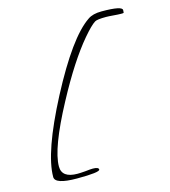

<svg xmlns="http://www.w3.org/2000/svg" viewBox="-110 -806 804 910"><g transform="rotate(-15 292.5 -350.5)"><path d="M156 17Q48 17 48 -19Q48 -139 177 -386Q242 -510 299 -589Q356 -668 405 -701Q429 -718 472 -718Q575 -718 573 -697Q573 -697 573 -694Q573 -691 572 -684Q569 -683 565.5 -683Q562 -683 558 -683Q552 -683 543 -683.5Q534 -684 522 -685Q510 -686 501 -686.5Q492 -687 486 -687Q442 -687 431 -680Q410 -667 370 -620Q330 -573 286.5 -506Q243 -439 196 -351Q87 -148 87 -60Q87 -4 164 -4Q171 -4 180 -4.5Q189 -5 202 -6Q228 -9 239 -9Q268 -9 268 3Q268 17 156 17Z"/></g></svg>

Font: Ruthie
Style: Regular
Weight: 400
Designer: Robert E. Leuschke
Foundry: Robert E. Leuschke
Version: Version 1.012